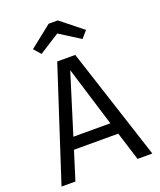

<svg xmlns="http://www.w3.org/2000/svg" viewBox="-167 -1037 949 1139"><g transform="rotate(-20 307.5 -467.0)"><path d="M501 0 444.6 -180H165.1L108.7 0H21L250.8 -706.2H364.6L594.4 0ZM305.6 -631.3 188.2 -253.8H421.5ZM279.5 -933.8H337.4L475.4 -823.6L437.4 -780L307.7 -862.1L179 -780L140.5 -823.6Z"/></g></svg>

Font: Fira Code Fixed
Style: Regular
Weight: 400
Monospace: yes
Designer: Carrois Corporate, Edenspiekermann AG, Nikita Prokopov
Foundry: Carrois Corporate, Edenspiekermann AG, Nikita Prokopov
Version: Version 5.002